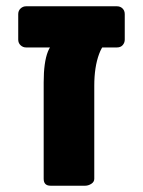

<svg xmlns="http://www.w3.org/2000/svg" viewBox="-20 -591 455 611"><path d="M141 0Q119 0 119 -22V-329Q119 -393 132.5 -427Q146 -461 175 -461H336Q311 -461 295.5 -419.5Q280 -378 280 -318V-22Q280 -12 270.5 -6Q261 0 251 0ZM63 -440Q53 -440 45.5 -447Q38 -454 38 -465V-546Q38 -557 45.5 -564Q53 -571 63 -571H352Q363 -571 370 -564Q377 -557 377 -546V-465Q377 -455 370.5 -447.5Q364 -440 352 -440Z"/></svg>

Font: Rubik
Style: Bold
Weight: 700
Designer: Hubert and Fischer
Foundry: Hubert and Fischer
Version: Version 2.300;gftools[0.9.30]